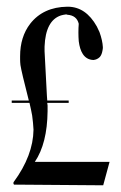

<svg xmlns="http://www.w3.org/2000/svg" viewBox="-20 -425 361 573"><path d="M181 -405H182Q236 -405 269 -346Q273 -337 277 -329Q286 -304 287 -284Q287 -279 286 -275Q284 -262 278 -255Q270 -247 259 -246Q259 -246 258 -246Q238 -247 227 -264Q218 -278 215 -302Q214 -315 214 -328Q214 -342 215 -354Q209 -379 181 -381Q179 -382 177 -382Q169 -381 162 -379Q116 -364 113 -286Q113 -283 113 -282Q113 -277 113 -272Q113 -268 120 -139Q121 -131 121 -125H185V-118H121Q121 -115 122 -110Q122 -99 122 -93Q121 3 84 58H307L288 128L27 126Q23 127 21 125Q19 121 21 118Q79 39 80 -38Q79 -58 76 -80Q73 -97 68 -118H15V-125H66Q44 -211 41 -231Q40 -240 40 -248Q40 -253 40 -257Q40 -315 70 -354Q109 -404 181 -405Z"/></svg>

Font: Maria
Style: Christmas
Weight: 400
Designer: Muhammad Yoni
Version: Version 001.000